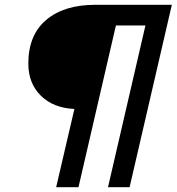

<svg xmlns="http://www.w3.org/2000/svg" viewBox="-20 -680 736 800"><path d="M214 100 290 -226Q202 -230 150 -281.5Q98 -333 98 -415Q98 -534 172.5 -597Q247 -660 377 -660H696L520 100H430L586 -574H463L307 100Z"/></svg>

Font: Elaine Sans Medium
Style: Italic
Weight: 500
Italic angle: -13°
Designer: Wei Huang
Foundry: Wei Huang
Version: Version 2.001;December 24, 2019;FontCreator 12.0.0.2547 64-b